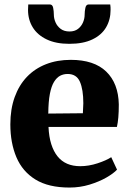

<svg xmlns="http://www.w3.org/2000/svg" viewBox="-20 -832 582 863"><path d="M292.5 11Q198 11 139.5 -25Q81 -61 53.8 -125.2Q26.5 -189.5 26.5 -273Q26.5 -341.5 46 -395.5Q65.5 -449.5 101.2 -486.8Q137 -524 187 -543.5Q237 -563 298 -563Q403 -563 457.5 -510.2Q512 -457.5 514 -363Q514 -328.5 511.8 -303.8Q509.5 -279 505.5 -261.5H198Q200 -217 210.5 -184Q221 -151 238.8 -129Q256.5 -107 282 -96Q307.5 -85 340.5 -85Q379 -85 418.5 -98Q458 -111 480 -125.5L506 -69.5Q491 -53 458.5 -34.2Q426 -15.5 382.8 -2.2Q339.5 11 292.5 11ZM197 -321.5 352.5 -323Q353 -334.5 353.5 -345.5Q354 -356.5 354.5 -368Q354.5 -429.5 339.2 -464.5Q324 -499.5 284 -499.5Q265.5 -499.5 250.2 -491.5Q235 -483.5 223 -464.2Q211 -445 204.2 -410.2Q197.5 -375.5 197 -321.5ZM204 -812Q216 -812 219 -796.8Q222 -781.5 222 -766.5Q222 -748.5 229.8 -731Q237.5 -713.5 253 -702Q268.5 -690.5 292.5 -690.5Q315.5 -690.5 330.5 -702Q345.5 -713.5 353 -731Q360.5 -748.5 360.5 -766.5Q360.5 -781.5 363.8 -796.8Q367 -812 378.5 -812H475.5Q476.5 -807.5 476.8 -799.8Q477 -792 477 -787.5Q477 -743.5 456.8 -709Q436.5 -674.5 395.2 -654.8Q354 -635 291.5 -635Q231.5 -635 190 -654.8Q148.5 -674.5 127.2 -709Q106 -743.5 106 -787.5Q106 -793.5 106.5 -799.8Q107 -806 107 -812Z"/></svg>

Font: Merriweather 36pt Black
Style: Regular
Weight: 900
Version: Version 2.100